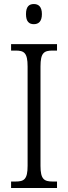

<svg xmlns="http://www.w3.org/2000/svg" viewBox="-20 -933 338 953"><path d="M148 -813C170 -813 188 -825 188 -863C188 -901 170 -913 148 -913C125 -913 109 -901 109 -863C109 -825 125 -813 148 -813ZM35 0H263V-32H242C199 -32 181 -43 181 -110V-603C181 -672 199 -682 242 -682H263V-714H35V-682H57C99 -682 117 -672 117 -603V-110C117 -42 99 -32 57 -32H35Z"/></svg>

Font: Noto Serif Hebrew Condensed Light
Style: Regular
Weight: 300
Width: 3
Designer: Monotype Design Team
Foundry: Monotype Imaging Inc.
Version: Version 2.004